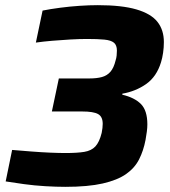

<svg xmlns="http://www.w3.org/2000/svg" viewBox="-20 -716 660 744"><path d="M233 8Q198 8 155.5 5.5Q113 3 73 -2.5Q33 -8 2 -13L27 -135Q63 -132 101 -129Q139 -126 174 -124.5Q209 -123 234 -123Q279 -123 306.5 -127.5Q334 -132 349.5 -148.5Q365 -165 374 -201Q376 -211 377 -220Q378 -229 378 -236Q378 -264 360 -274Q342 -284 299 -284H181L208 -412H326Q355 -412 375 -417.5Q395 -423 408 -438Q421 -453 428 -482Q431 -491 432 -501Q433 -511 433 -520Q433 -541 421.5 -550.5Q410 -560 384.5 -562.5Q359 -565 317 -565Q288 -565 252.5 -563Q217 -561 182 -558Q147 -555 119 -551L145 -675Q175 -681 213 -686Q251 -691 289 -693.5Q327 -696 359 -696Q452 -696 508.5 -679.5Q565 -663 590 -631.5Q615 -600 615 -553Q615 -532 612 -511.5Q609 -491 604 -475Q587 -419 546.5 -390.5Q506 -362 454 -353V-349Q501 -338 526 -313Q551 -288 551 -234Q551 -221 549 -206Q547 -191 544 -174Q536 -132 519 -98.5Q502 -65 468.5 -41.5Q435 -18 378 -5Q321 8 233 8Z"/></svg>

Font: Saira Thin
Style: Bold Italic
Weight: 700
Italic angle: -12°
Version: Version 1.101